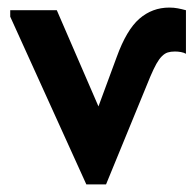

<svg xmlns="http://www.w3.org/2000/svg" viewBox="-20 -484 518 507"><path d="M7 -440V-457H130L240 -203L288 -333Q314 -405 348 -434.5Q382 -464 427 -464Q439 -464 449.5 -462Q460 -460 471 -457V-342Q466 -345 458 -346.5Q450 -348 442 -348Q431 -348 423 -345.5Q415 -343 407.5 -335.5Q400 -328 393 -315.5Q386 -303 377 -282L260 3H208Z"/></svg>

Font: Tilda Sans Bold
Style: Regular
Weight: 700
Designer: ParaType Ltd
Foundry: ParaType Ltd
Version: Version 1.009